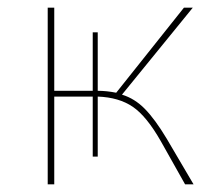

<svg xmlns="http://www.w3.org/2000/svg" viewBox="-20 -479 551 499"><path d="M483 0H461L398 -112Q361 -177 325 -201.5Q289 -226 234 -228V-72H221V-228H121V0H104V-459H121V-243H221V-395H234V-243Q257 -243 282 -238L458 -459H481L297 -233Q330 -223 356.5 -196Q383 -169 413 -119Z"/></svg>

Font: Ysabeau SC Thin
Style: Regular
Weight: 200
Designer: Christian Thalmann (Catharsis Fonts)
Version: Version 0.003